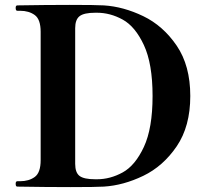

<svg xmlns="http://www.w3.org/2000/svg" viewBox="-20 -762 849 784"><path d="M44 -12Q44 -22 51 -22H62Q98 -22 122 -39.5Q146 -57 146 -108V-632Q146 -683 122 -700.5Q98 -718 62 -718H51Q47 -718 45.5 -721Q44 -724 44 -730Q44 -740 51 -740Q168 -742 265 -742Q371 -742 404 -740Q484 -735 565 -696Q646 -657 701.5 -575.5Q757 -494 757 -370Q757 -246 701.5 -164.5Q646 -83 565 -44Q484 -5 404 0Q372 2 268 2Q170 2 51 0Q47 0 45.5 -3Q44 -6 44 -12ZM376 -30Q430 -30 481 -58Q532 -86 567.5 -162Q603 -238 603 -370Q603 -502 567.5 -578Q532 -654 481 -682Q430 -710 376 -710H369Q323 -710 305 -696Q287 -682 287 -647V-93Q287 -57 305 -43.5Q323 -30 369 -30Z"/></svg>

Font: Shippori Mincho ExtraBold
Style: Regular
Weight: 800
Designer: FONTDASU
Foundry: FONTDASU / Google Inc. / but / Adobe
Version: Version 3.110; ttfautohint (v1.8.3)